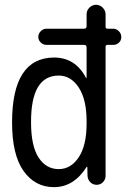

<svg xmlns="http://www.w3.org/2000/svg" viewBox="-20 -770 540 800"><path d="M224.6 -455.1Q108.4 -455.1 109.4 -259.8Q109.4 -162.1 140.6 -113.8Q171.9 -65.4 224.6 -65.4Q275.4 -65.4 308.1 -114.7Q340.8 -164.1 340.8 -254.9V-264.6Q340.8 -355.5 308.1 -405.3Q275.4 -455.1 224.6 -455.1ZM205.1 9.8Q126 9.8 78.1 -57.6Q30.3 -125 30.3 -259.8Q30.3 -529.3 205.1 -530.3Q293.9 -530.3 337.9 -446.3Q337.9 -445.3 339.8 -445.3Q340.8 -445.3 340.8 -446.3V-572.3Q340.8 -583 330.1 -583H173.8Q160.2 -583 149.9 -592.8Q139.6 -602.5 139.6 -616.2Q139.6 -629.9 149.9 -640.1Q160.2 -650.4 173.8 -650.4H330.1Q340.8 -650.4 340.8 -661.1V-710Q340.8 -726.6 352.5 -738.3Q364.3 -750 380.4 -750Q396.5 -750 408.2 -737.8Q419.9 -725.6 419.9 -710V-658.2Q419.9 -650.4 427.7 -650.4H452.1Q464.8 -650.4 475.1 -640.1Q485.4 -629.9 485.4 -615.7Q485.4 -601.6 475.6 -592.3Q465.8 -583 452.1 -583H427.7Q419.9 -583 419.9 -575.2V-37.1Q419.9 -22.5 409.2 -11.2Q398.4 0 382.8 0Q367.2 0 356.4 -10.7Q345.7 -21.5 344.7 -37.1L343.8 -74.2Q343.8 -75.2 342.8 -75.2Q340.8 -75.2 340.8 -74.2Q287.1 9.8 205.1 9.8Z"/></svg>

Font: Rounded-X Mgen+ 2m regular
Style: Regular
Weight: 400
Designer: [Source Han Sans]
Ryoko NISHIZUKA  (kana & ideographs); Paul D. Hunt (Latin, Greek & Cyrillic); Wenlong ZHANG  (bopomofo
Version: Version 1.059.20150602